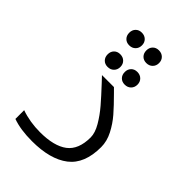

<svg xmlns="http://www.w3.org/2000/svg" viewBox="-258 -1002 1116 1116"><g transform="rotate(45 300.0 -444.0)"><path d="M63 -18.5V-90.5Q135 -65 218.5 -65Q333 -65 390.8 -108.5Q448.5 -152 448.5 -252Q448.5 -289 421.8 -334.8Q395 -380.5 359.5 -422Q324 -463.5 271.5 -519.5Q255 -537 238.5 -554.5H337L361.5 -530Q414.5 -477 448.5 -437.8Q482.5 -398.5 507 -351Q531.5 -303.5 531.5 -255Q531.5 -118 451.5 -56.5Q371.5 5 222 5Q128 5 63 -18.5ZM176.5 -663.5Q176.5 -686.5 190.8 -701Q205 -715.5 228 -715.5Q251.5 -715.5 266.2 -701Q281 -686.5 281 -663.5Q281 -640.5 266.2 -625.8Q251.5 -611 228 -611Q205 -611 190.8 -625.5Q176.5 -640 176.5 -663.5ZM319.5 -661Q319.5 -684 333.8 -698.5Q348 -713 371 -713Q394.5 -713 409.2 -698.5Q424 -684 424 -661Q424 -638 409.2 -623.2Q394.5 -608.5 371 -608.5Q348 -608.5 333.8 -623Q319.5 -637.5 319.5 -661ZM176.5 -841Q176.5 -864 190.8 -878.5Q205 -893 228 -893Q251.5 -893 266.2 -878.5Q281 -864 281 -841Q281 -818 266.2 -803.2Q251.5 -788.5 228 -788.5Q205 -788.5 190.8 -803Q176.5 -817.5 176.5 -841ZM319.5 -838.5Q319.5 -861.5 333.8 -876Q348 -890.5 371 -890.5Q394.5 -890.5 409.2 -876Q424 -861.5 424 -838.5Q424 -815.5 409.2 -800.8Q394.5 -786 371 -786Q348 -786 333.8 -800.5Q319.5 -815 319.5 -838.5Z"/></g></svg>

Font: JuliaMono
Style: Italic
Weight: 400
Italic angle: -9°
Monospace: yes
Designer: cormullion
Foundry: corm
Version: Version 0.057; ttfautohint (v1.8.4)